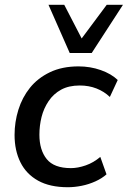

<svg xmlns="http://www.w3.org/2000/svg" viewBox="-20 -775 535 804"><path d="M264 9Q189 9 139.5 -18.5Q90 -46 65.5 -95.5Q41 -145 41 -210Q41 -264 57 -315.5Q73 -367 105.5 -407.5Q138 -448 189 -472.5Q240 -497 309 -497Q358 -497 402 -481.5Q446 -466 473 -440L440 -369Q416 -392 384 -404.5Q352 -417 314 -417Q268 -417 236 -399.5Q204 -382 183.5 -351.5Q163 -321 154 -285Q145 -249 145 -211Q145 -147 175.5 -109Q206 -71 277 -71Q306 -71 339 -82.5Q372 -94 400 -118L426 -45Q407 -28 379.5 -15.5Q352 -3 322 3Q292 9 264 9ZM272 -553 183 -755H249L322 -614L427 -755H495L364 -553Z"/></svg>

Font: Nunito Sans 12pt SemiBold
Style: Italic
Weight: 600
Italic angle: -9°
Designer: Vernon Adams
Foundry: Vernon Adams
Version: Version 3.101;gftools[0.9.27]